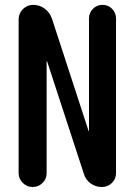

<svg xmlns="http://www.w3.org/2000/svg" viewBox="-20 -750 540 770"><path d="M54.7 -55.7V-671.9Q54.7 -696.3 71.8 -713.4Q88.9 -730.5 113.3 -730.5Q138.7 -730.5 159.2 -715.3Q179.7 -700.2 188.5 -674.8L335 -225.6Q335 -224.6 335.9 -224.6Q336.9 -224.6 336.9 -225.6V-675.8Q336.9 -698.2 352.5 -714.4Q368.2 -730.5 391.1 -730.5Q414.1 -730.5 429.7 -714.4Q445.3 -698.2 445.3 -675.8V-55.7Q445.3 -32.2 428.7 -16.1Q412.1 0 388.7 0Q363.3 0 343.3 -14.6Q323.2 -29.3 316.4 -52.7L168.9 -503.9Q168.9 -504.9 168 -504.9Q167 -504.9 167 -503.9V-55.7Q167 -32.2 150.4 -16.1Q133.8 0 110.8 0Q87.9 0 71.3 -16.6Q54.7 -33.2 54.7 -55.7Z"/></svg>

Font: Rounded-X Mgen+ 2m medium
Style: Regular
Weight: 500
Designer: [Source Han Sans]
Ryoko NISHIZUKA  (kana & ideographs); Paul D. Hunt (Latin, Greek & Cyrillic); Wenlong ZHANG  (bopomofo
Version: Version 1.059.20150602